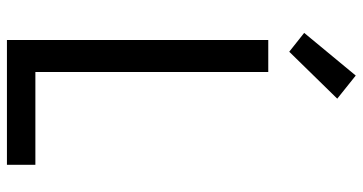

<svg xmlns="http://www.w3.org/2000/svg" viewBox="-260 -760 1021 540"><g transform="rotate(90 250.0 -490.5)"><path d="M93 0V-735H183V-80H444V0ZM126 -794 73 -836 193 -981 258 -929Z"/></g></svg>

Font: Iosevka Custom Medium
Style: Regular
Weight: 500
Monospace: yes
Designer: Belleve Invis
Foundry: Belleve Invis
Version: Version 32.5.0; ttfautohint (v1.8.4)